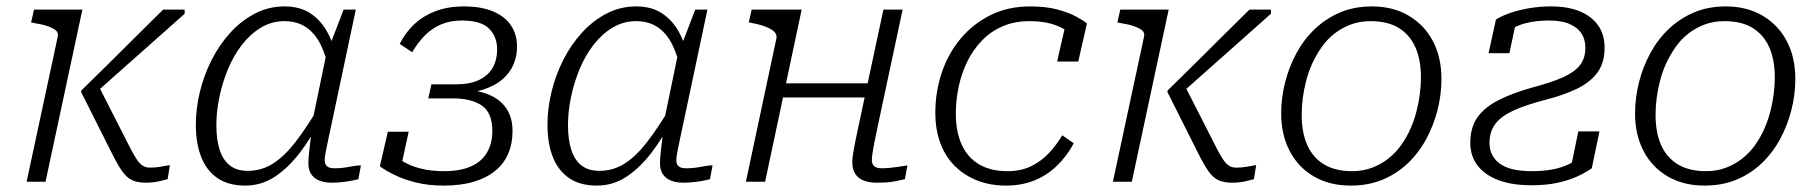

<svg xmlns="http://www.w3.org/2000/svg" viewBox="-20 -567 5664 599"><path d="M389 -100 284 -306 270 -270Q316 -311 364.5 -354Q413 -397 461.5 -440Q510 -483 556 -524V-537H489Q447 -496 404 -453Q361 -410 318.5 -368Q276 -326 234 -285L233 -280L330 -87Q347 -53 361 -33Q375 -13 392 -5Q409 3 435 3Q448 3 460 1.5Q472 0 483 -3Q494 -6 503 -8L510 -52Q498 -50 481.5 -47Q465 -44 448 -44Q435 -44 425.5 -50Q416 -56 407.5 -68.5Q399 -81 389 -100ZM63 0H122L237 -537H86L77 -497L87 -495Q113 -491 129.5 -485Q146 -479 154.5 -472Q163 -465 160 -452Z M1032 -376 1008 -342Q998 -392 980.5 -427.5Q963 -463 935 -482Q907 -501 867 -501Q828 -501 794.5 -481Q761 -461 735 -427.5Q709 -394 691.5 -352Q674 -310 664.5 -264.5Q655 -219 655 -177Q655 -131 665.5 -99Q676 -67 697.5 -50.5Q719 -34 753 -34Q797 -34 833 -57.5Q869 -81 903 -125.5Q937 -170 974 -232L984 -201Q952 -138 915 -90Q878 -42 836.5 -15Q795 12 745 12Q693 12 659 -11Q625 -34 608 -76.5Q591 -119 591 -178Q591 -228 603.5 -280Q616 -332 640 -379.5Q664 -427 698 -464.5Q732 -502 775 -524.5Q818 -547 868 -547Q916 -547 949 -525Q982 -503 1002.5 -464.5Q1023 -426 1032 -376ZM1090 -537 1018 -197Q1010 -160 1004.5 -134Q999 -108 996 -92Q993 -76 993 -68Q993 -54 1000.5 -48Q1008 -42 1023 -42Q1047 -42 1069 -46.5Q1091 -51 1106 -51L1098 -8Q1087 -5 1073 -2.5Q1059 0 1044 1.5Q1029 3 1014 3Q993 3 976.5 -3.5Q960 -10 951 -23.5Q942 -37 942 -58Q942 -72 945.5 -103Q949 -134 954 -169L951 -171L999 -403L1004 -412L1052 -537Z M1421 -503Q1385 -503 1356.5 -491Q1328 -479 1306 -457Q1284 -435 1266 -404L1227 -430Q1245 -466 1273 -492Q1301 -518 1339.5 -532.5Q1378 -547 1427 -547Q1481 -547 1518 -531.5Q1555 -516 1574 -488Q1593 -460 1593 -421Q1593 -393 1582.5 -367Q1572 -341 1548 -320Q1524 -299 1486 -287Q1448 -275 1393 -275L1433 -297L1429 -267L1401 -289Q1455 -289 1495 -275.5Q1535 -262 1557 -232.5Q1579 -203 1579 -158Q1579 -119 1565.5 -87.5Q1552 -56 1525 -34Q1498 -12 1458 0Q1418 12 1364 12Q1317 12 1278.5 2.5Q1240 -7 1211.5 -21Q1183 -35 1165 -48L1190 -156H1255L1229 -37Q1221 -38 1212.5 -45Q1204 -52 1200.5 -64.5Q1197 -77 1203 -94Q1215 -77 1238 -63Q1261 -49 1293 -41Q1325 -33 1365 -33Q1415 -33 1448.5 -47.5Q1482 -62 1499 -90.5Q1516 -119 1516 -158Q1516 -215 1483.5 -237.5Q1451 -260 1393 -260H1316L1326 -304H1404Q1447 -304 1475.5 -318Q1504 -332 1517.5 -356.5Q1531 -381 1531 -413Q1531 -452 1506 -477.5Q1481 -503 1421 -503Z M2129 -376 2105 -342Q2095 -392 2077.5 -427.5Q2060 -463 2032 -482Q2004 -501 1964 -501Q1925 -501 1891.5 -481Q1858 -461 1832 -427.5Q1806 -394 1788.5 -352Q1771 -310 1761.5 -264.5Q1752 -219 1752 -177Q1752 -131 1762.5 -99Q1773 -67 1794.5 -50.5Q1816 -34 1850 -34Q1894 -34 1930 -57.5Q1966 -81 2000 -125.5Q2034 -170 2071 -232L2081 -201Q2049 -138 2012 -90Q1975 -42 1933.5 -15Q1892 12 1842 12Q1790 12 1756 -11Q1722 -34 1705 -76.5Q1688 -119 1688 -178Q1688 -228 1700.5 -280Q1713 -332 1737 -379.5Q1761 -427 1795 -464.5Q1829 -502 1872 -524.5Q1915 -547 1965 -547Q2013 -547 2046 -525Q2079 -503 2099.5 -464.5Q2120 -426 2129 -376ZM2187 -537 2115 -197Q2107 -160 2101.5 -134Q2096 -108 2093 -92Q2090 -76 2090 -68Q2090 -54 2097.5 -48Q2105 -42 2120 -42Q2144 -42 2166 -46.5Q2188 -51 2203 -51L2195 -8Q2184 -5 2170 -2.5Q2156 0 2141 1.5Q2126 3 2111 3Q2090 3 2073.5 -3.5Q2057 -10 2048 -23.5Q2039 -37 2039 -58Q2039 -72 2042.5 -103Q2046 -134 2051 -169L2048 -171L2096 -403L2101 -412L2149 -537Z M2394 -263H2700L2710 -307H2404ZM2307 0H2367L2481 -537H2325L2316 -497L2327 -495Q2353 -490 2370.5 -483Q2388 -476 2396.5 -467Q2405 -458 2402 -446ZM2700 -67Q2700 -75 2702 -89Q2704 -103 2708.5 -125.5Q2713 -148 2720 -181L2796 -537H2736L2660 -181Q2653 -149 2648.5 -126.5Q2644 -104 2641.5 -88.5Q2639 -73 2639 -60Q2639 -39 2648 -25Q2657 -11 2674 -4Q2691 3 2715 3Q2730 3 2745.5 2Q2761 1 2775.5 -2Q2790 -5 2803 -8L2811 -51Q2799 -49 2785.5 -47Q2772 -45 2758 -43.5Q2744 -42 2730 -42Q2715 -42 2707.5 -48.5Q2700 -55 2700 -67Z M3123 -33Q3166 -33 3198 -49Q3230 -65 3253.5 -90.5Q3277 -116 3294 -145L3330 -120Q3308 -79 3276.5 -49Q3245 -19 3205.5 -3.5Q3166 12 3119 12Q3069 12 3028.5 -4Q2988 -20 2958.5 -49.5Q2929 -79 2913.5 -121Q2898 -163 2898 -215Q2898 -280 2918 -340Q2938 -400 2977 -446.5Q3016 -493 3070.5 -520Q3125 -547 3194 -547Q3243 -547 3278.5 -537.5Q3314 -528 3337 -515.5Q3360 -503 3371 -494L3344 -375H3278L3305 -493Q3317 -489 3323.5 -483Q3330 -477 3333.5 -470Q3337 -463 3337 -456Q3337 -449 3335 -444Q3325 -459 3306 -472Q3287 -485 3259 -493Q3231 -501 3192 -501Q3145 -501 3108 -485Q3071 -469 3043.5 -440.5Q3016 -412 2998 -375.5Q2980 -339 2971 -297Q2962 -255 2962 -212Q2962 -156 2980.5 -115.5Q2999 -75 3035 -54Q3071 -33 3123 -33Z M3778 -100 3673 -306 3659 -270Q3705 -311 3753.5 -354Q3802 -397 3850.5 -440Q3899 -483 3945 -524V-537H3878Q3836 -496 3793 -453Q3750 -410 3707.5 -368Q3665 -326 3623 -285L3622 -280L3719 -87Q3736 -53 3750 -33Q3764 -13 3781 -5Q3798 3 3824 3Q3837 3 3849 1.5Q3861 0 3872 -3Q3883 -6 3892 -8L3899 -52Q3887 -50 3870.5 -47Q3854 -44 3837 -44Q3824 -44 3814.5 -50Q3805 -56 3796.5 -68.5Q3788 -81 3778 -100ZM3452 0H3511L3626 -537H3475L3466 -497L3476 -495Q3502 -491 3518.5 -485Q3535 -479 3543.5 -472Q3552 -465 3549 -452Z M4381 -167Q4392 -192 4399 -219Q4406 -246 4409.5 -273Q4413 -300 4413 -325Q4413 -381 4395.5 -420Q4378 -459 4343.5 -480Q4309 -501 4256 -501Q4222 -501 4194 -490.5Q4166 -480 4143 -462Q4120 -444 4103 -419.5Q4086 -395 4073 -367Q4062 -342 4055 -315Q4048 -288 4044.5 -261.5Q4041 -235 4041 -209Q4041 -153 4058.5 -114Q4076 -75 4111 -54Q4146 -33 4198 -33Q4232 -33 4260 -43.5Q4288 -54 4311 -72Q4334 -90 4351.5 -114.5Q4369 -139 4381 -167ZM3977 -213Q3977 -261 3989 -309Q4001 -357 4024 -400Q4047 -443 4081.5 -476Q4116 -509 4160.5 -528Q4205 -547 4260 -547Q4326 -547 4375 -518Q4424 -489 4450.5 -438.5Q4477 -388 4477 -321Q4477 -272 4465 -224.5Q4453 -177 4430 -134Q4407 -91 4372.5 -58Q4338 -25 4293.5 -6.5Q4249 12 4194 12Q4128 12 4079 -16.5Q4030 -45 4003.5 -96Q3977 -147 3977 -213Z M4627 -121Q4627 -157 4645.5 -181Q4664 -205 4702.5 -222.5Q4741 -240 4803 -256Q4858 -270 4899.5 -290Q4941 -310 4963.5 -340.5Q4986 -371 4986 -418Q4986 -459 4966 -487.5Q4946 -516 4909 -531.5Q4872 -547 4819 -547Q4784 -547 4751.5 -541.5Q4719 -536 4692.5 -527Q4666 -518 4647 -506L4624 -401H4689L4709 -495Q4700 -495 4694 -491.5Q4688 -488 4686 -481.5Q4684 -475 4684 -468Q4697 -479 4716.5 -487Q4736 -495 4761 -499Q4786 -503 4813 -503Q4852 -503 4877 -492Q4902 -481 4914 -462.5Q4926 -444 4926 -418Q4926 -385 4909 -363.5Q4892 -342 4856.5 -326Q4821 -310 4764 -295Q4699 -277 4655 -254.5Q4611 -232 4589 -200.5Q4567 -169 4567 -121Q4567 -81 4589 -51.5Q4611 -22 4653.5 -5.5Q4696 11 4758 11Q4803 11 4838 3.5Q4873 -4 4899.5 -16Q4926 -28 4946 -42L4970 -157H4904L4878 -31Q4894 -41 4901.5 -48.5Q4909 -56 4910.5 -63.5Q4912 -71 4911 -80Q4895 -64 4872 -53.5Q4849 -43 4821 -38Q4793 -33 4759 -33Q4691 -33 4659 -56.5Q4627 -80 4627 -121Z M5485 -167Q5496 -192 5503 -219Q5510 -246 5513.5 -273Q5517 -300 5517 -325Q5517 -381 5499.5 -420Q5482 -459 5447.5 -480Q5413 -501 5360 -501Q5326 -501 5298 -490.5Q5270 -480 5247 -462Q5224 -444 5207 -419.5Q5190 -395 5177 -367Q5166 -342 5159 -315Q5152 -288 5148.5 -261.5Q5145 -235 5145 -209Q5145 -153 5162.5 -114Q5180 -75 5215 -54Q5250 -33 5302 -33Q5336 -33 5364 -43.5Q5392 -54 5415 -72Q5438 -90 5455.5 -114.5Q5473 -139 5485 -167ZM5081 -213Q5081 -261 5093 -309Q5105 -357 5128 -400Q5151 -443 5185.5 -476Q5220 -509 5264.5 -528Q5309 -547 5364 -547Q5430 -547 5479 -518Q5528 -489 5554.5 -438.5Q5581 -388 5581 -321Q5581 -272 5569 -224.5Q5557 -177 5534 -134Q5511 -91 5476.5 -58Q5442 -25 5397.5 -6.5Q5353 12 5298 12Q5232 12 5183 -16.5Q5134 -45 5107.5 -96Q5081 -147 5081 -213Z"/></svg>

Font: Roboto Serif ExtraLight
Style: Italic
Weight: 250
Italic angle: -10°
Designer: Greg Gazdowicz
Foundry: Commercial Type
Version: Version 1.008